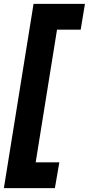

<svg xmlns="http://www.w3.org/2000/svg" viewBox="-48 -760 458 990"><path d="M136 77H258L235 210H-28L125 -740H390L368 -607H246Z"/></svg>

Font: Georama ExtraCondensed Thin ExtraBold
Style: Italic
Weight: 800
Italic angle: -9°
Version: Version 1.001